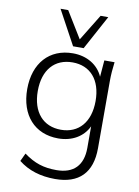

<svg xmlns="http://www.w3.org/2000/svg" viewBox="-103 -818 801 1109"><g transform="rotate(10 297.5 -264.0)"><path d="M299 223C439 223 513 149 513 5V-389C513 -425 516 -463 521 -501H461L453 -404C424 -470 358 -510 276 -510C138 -510 51 -413 51 -261C51 -108 138 -11 276 -11C357 -11 422 -49 452 -113V14C452 116 399 171 298 171C223 171 169 154 106 108L84 155C142 201 214 223 299 223ZM283 -63C179 -63 113 -136 113 -261C113 -386 179 -458 283 -458C386 -458 452 -386 452 -261C452 -136 386 -63 283 -63ZM269 -550H331L440 -751H395L300 -596L205 -751H160Z"/></g></svg>

Font: Poppy and Pepper Light
Style: Regular
Weight: 300
Designer: Thy Ha
Foundry: Thy Ha
Version: Version 0.001;Glyphs 3.2 (3227)